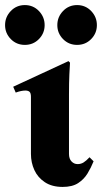

<svg xmlns="http://www.w3.org/2000/svg" viewBox="-39 -722 402 757"><path d="M314 -102 330 -86Q320 -61 306 -38Q292 -15 269 0Q246 15 208 15Q166 15 138 -3.5Q110 -22 96.5 -51.5Q83 -81 83 -115V-340Q83 -355 77.5 -360Q72 -365 61 -365Q53 -365 43.5 -363Q34 -361 23 -357L13 -380L231 -481L237 -475Q236 -460 234.5 -428.5Q233 -397 233 -349V-115Q233 -96 243 -85.5Q253 -75 267 -75Q280 -75 290.5 -81.5Q301 -88 314 -102ZM59 -545Q26 -545 3.5 -568Q-19 -591 -19 -623Q-19 -655 3.5 -678.5Q26 -702 59 -702Q92 -702 114.5 -678.5Q137 -655 137 -623Q137 -591 114.5 -568Q92 -545 59 -545ZM265 -545Q232 -545 209.5 -568Q187 -591 187 -623Q187 -655 209.5 -678.5Q232 -702 265 -702Q298 -702 320.5 -678.5Q343 -655 343 -623Q343 -591 320.5 -568Q298 -545 265 -545Z"/></svg>

Font: Bona Nova SC
Style: Bold
Weight: 700
Designer: Mateusz Machalski
Foundry: Capitalics
Version: Version 4.001; ttfautohint (v1.8.4.7-5d5b)